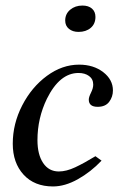

<svg xmlns="http://www.w3.org/2000/svg" viewBox="-20 -663 446 692"><path d="M26 -145Q26 -217 60 -283Q94 -349 149 -389.5Q204 -430 265 -430Q317 -430 352 -403Q387 -376 387 -337Q387 -314 373.5 -296Q360 -278 332 -278Q300 -278 300 -304Q300 -313 308 -329Q316 -345 316 -358Q316 -378 301 -389Q286 -400 263 -400Q195 -400 149 -307Q115 -237 115 -158Q115 -106 135.5 -75.5Q156 -45 192 -45Q219 -45 251 -60Q283 -75 324 -100L346 -84Q307 -43 260.5 -17Q214 9 171 9Q104 9 65 -33.5Q26 -76 26 -145ZM215 -589Q215 -613 233 -628Q251 -643 277 -643Q299 -643 311.5 -632Q324 -621 324 -602Q324 -577 307 -562.5Q290 -548 263 -548Q242 -548 228.5 -559Q215 -570 215 -589Z"/></svg>

Font: Unna
Style: Italic
Weight: 400
Italic angle: -8.05°
Designer: Jorge de Buen Unna
Foundry: Omnibus-Type
Version: Version 2.008